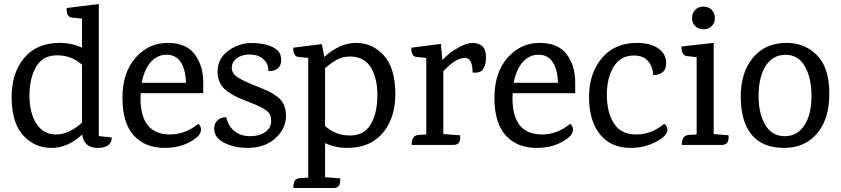

<svg xmlns="http://www.w3.org/2000/svg" viewBox="-20 -723 4196 958"><path d="M538 -37Q536 15 467.5 15Q399 15 390 -52Q319 15 236.5 15Q154 15 97 -46Q40 -107 38 -231Q36 -355 99 -432Q162 -509 279 -509Q338 -509 389 -485V-630L340 -635Q310 -638 313 -683L473 -703V-44ZM389 -111V-400Q337 -447 265 -447Q193 -447 160 -389.5Q127 -332 127 -246Q127 -160 161.5 -106Q196 -52 260 -52Q324 -52 389 -111Z M994 -258H682Q681 -250 681 -233Q681 -52 829 -52Q903 -52 969 -105Q983 -96 983 -75Q983 -45 928.5 -15Q874 15 802 15Q704 15 647.5 -47Q591 -109 591 -235Q591 -361 656.5 -435Q722 -509 816 -509Q910 -509 952.5 -451Q995 -393 994 -309ZM687 -310H908Q906 -377 881.5 -413.5Q857 -450 811 -450Q765 -450 732.5 -413.5Q700 -377 687 -310Z M1210 15Q1146 14 1097 -11.5Q1048 -37 1049 -82Q1049 -109 1066.5 -124Q1084 -139 1109 -138Q1118 -95 1149 -69.5Q1180 -44 1226 -43.5Q1272 -43 1302 -63Q1332 -83 1333 -118Q1334 -153 1310 -171Q1286 -189 1238 -207.5Q1190 -226 1168 -236Q1146 -246 1119 -264Q1065 -300 1065.5 -366Q1066 -432 1120 -470.5Q1174 -509 1237.5 -508.5Q1301 -508 1342.5 -487Q1384 -466 1383 -424Q1383 -394 1363.5 -380Q1344 -366 1319 -369Q1320 -404 1295 -427Q1270 -450 1229.5 -451Q1189 -452 1163 -433.5Q1137 -415 1136.5 -386Q1136 -357 1165 -338Q1194 -319 1247 -298Q1300 -277 1320 -267.5Q1340 -258 1364 -240Q1407 -209 1407 -145Q1407 -81 1353.5 -32.5Q1300 16 1210 15Z M1444 208Q1444 166 1479 166L1518 163V-434L1468 -439Q1443 -442 1443 -485L1586 -503L1598 -439Q1676 -509 1756.5 -509Q1837 -509 1893.5 -448.5Q1950 -388 1952.5 -263.5Q1955 -139 1892 -62Q1829 15 1712 15Q1652 15 1602 -9V161L1677 167Q1682 215 1644 215H1444ZM1726 -441Q1692 -441 1664.5 -427Q1637 -413 1602 -383V-94Q1654 -47 1726 -47Q1798 -47 1830.5 -104Q1863 -161 1863 -248Q1863 -335 1829.5 -388Q1796 -441 1726 -441Z M2384 -370Q2369 -358 2338 -361Q2338 -434 2300 -434Q2252 -434 2192 -367V-54L2276 -48Q2281 0 2243 0H2034V-8Q2034 -18 2039 -30Q2046 -48 2069 -50L2107 -52V-434L2056 -439Q2032 -442 2032 -485L2180 -504L2187 -426H2190Q2219 -458 2263.5 -483.5Q2308 -509 2337.5 -509Q2367 -509 2386 -493Q2405 -477 2405 -435Q2405 -393 2384 -370Z M2850 -258H2538Q2537 -250 2537 -233Q2537 -52 2685 -52Q2759 -52 2825 -105Q2839 -96 2839 -75Q2839 -45 2784.5 -15Q2730 15 2658 15Q2560 15 2503.5 -47Q2447 -109 2447 -235Q2447 -361 2512.5 -435Q2578 -509 2672 -509Q2766 -509 2808.5 -451Q2851 -393 2850 -309ZM2543 -310H2764Q2762 -377 2737.5 -413.5Q2713 -450 2667 -450Q2621 -450 2588.5 -413.5Q2556 -377 2543 -310Z M3158 -509Q3225 -509 3264.5 -481.5Q3304 -454 3304 -408Q3304 -376 3284.5 -361.5Q3265 -347 3239 -349Q3238 -388 3214.5 -417Q3191 -446 3143 -446Q3077 -446 3042.5 -391Q3008 -336 3008 -249.5Q3008 -163 3043 -107.5Q3078 -52 3154 -52Q3230 -52 3294 -105Q3310 -95 3310 -75Q3310 -45 3252.5 -15Q3195 15 3127 15Q3029 15 2974.5 -51.5Q2920 -118 2919 -236Q2918 -354 2982 -431.5Q3046 -509 3158 -509Z M3582 0H3382V-8Q3382 -18 3387 -30Q3394 -48 3417 -50L3456 -52V-438L3408 -443Q3380 -446 3380 -491L3541 -509V-54L3615 -48Q3620 0 3582 0ZM3531 -592.5Q3515 -577 3490 -577Q3465 -577 3449 -592.5Q3433 -608 3433 -633Q3433 -658 3449 -674Q3465 -690 3490 -690Q3515 -690 3531 -674Q3547 -658 3547 -633Q3547 -608 3531 -592.5Z M3799.5 -392.5Q3765 -336 3765 -245Q3765 -154 3799 -98.5Q3833 -43 3896 -43.5Q3959 -44 3994 -98.5Q4029 -153 4029 -243.5Q4029 -334 3996 -392Q3963 -450 3898.5 -449.5Q3834 -449 3799.5 -392.5ZM3905 -509Q3995 -509 4056 -448Q4117 -387 4118 -259.5Q4119 -132 4058 -58.5Q3997 15 3891.5 15Q3786 15 3731.5 -49.5Q3677 -114 3676 -237Q3675 -360 3736.5 -434.5Q3798 -509 3905 -509Z"/></svg>

Font: Karma Medium
Style: Regular
Weight: 500
Designer: Joana Correia
Foundry: Indian Type Foundry
Version: Version 1.202;PS 1.0;hotconv 1.0.78;makeotf.lib2.5.61930; tt